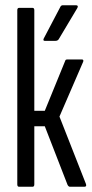

<svg xmlns="http://www.w3.org/2000/svg" viewBox="-20 -713 350 733"><path d="M308 -11Q312 0 302 0H247Q242 0 238 -7L151 -231H111V-9Q111 0 104 0H53Q46 0 46 -9V-674Q46 -683 53 -683H104Q111 -683 111 -674V-290H151L229 -481Q230 -486 237 -486H293Q297 -486 298 -483Q299 -480 297 -476L207 -268ZM151 -557Q147 -557 146 -559.5Q145 -562 147 -566L210 -686Q213 -693 220 -693H270Q275 -693 276.5 -690Q278 -687 275 -682L204 -563Q200 -557 191 -557Z"/></svg>

Font: Sofia Sans Extra Condensed
Style: Regular
Weight: 400
Designer: Botio Nikoltchev, Ani Petrova
Foundry: lettersoup
Version: Version 4.101